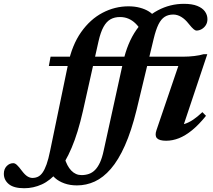

<svg xmlns="http://www.w3.org/2000/svg" viewBox="-212 -733 1130 1018"><path d="M148.9 -392.6Q169.9 -494.3 218.1 -562.6Q266.3 -630.9 331.7 -665.2Q397 -699.5 469.3 -699.5Q502.5 -699.5 529.8 -692.1Q557.1 -684.8 577.1 -672.3Q597.1 -659.8 607.7 -644.1L536.8 -569.2Q523.5 -592.3 506.5 -608.7Q489.6 -625.1 469.2 -633.9Q448.7 -642.7 423.9 -642.7Q395.5 -642.7 374 -630.7Q352.5 -618.7 336.9 -590.5Q321.3 -562.4 310.3 -513.7L227.8 -144.8Q201.3 -28 167.7 50.8Q134.2 129.7 94.5 176.9Q54.8 224.1 9.9 244.6Q-34.9 265 -83.5 265Q-139 265 -165.3 243.2Q-191.6 221.3 -191.6 188.4Q-191.6 163.6 -176.8 147.9Q-161.9 132.2 -141.4 132.2Q-132.4 132.2 -122.1 141.8Q-111.8 151.3 -95.9 172.8Q-79.7 194.2 -66.3 202.3Q-52.9 210.4 -39.8 210.4Q-24.3 210.4 -11 204.2Q2.4 198 13.7 182.1Q25 166.2 35 138.2Q45 110.1 53.7 66.8ZM441.2 -405.8Q463.6 -506.8 511.5 -575.2Q559.5 -643.5 624.7 -678.1Q689.8 -712.7 763.3 -712.7Q806.3 -712.7 833.8 -701.7Q861.2 -690.7 874.5 -672.3Q887.8 -653.8 887.8 -631.3Q887.8 -613.4 879.4 -599.9Q871 -586.5 857.6 -578.7Q844.2 -570.9 829 -570.9Q823.8 -570.9 814.8 -578.1Q805.8 -585.2 787.6 -607.9Q769.7 -631 749 -643.4Q728.2 -655.9 706.6 -655.9Q680.4 -655.9 661.4 -643.9Q642.3 -631.9 628.3 -603.8Q614.4 -575.6 602.7 -527L512.1 -150.1Q484.5 -37.8 450.1 39.1Q415.8 116 375.6 162.3Q335.5 208.7 290.4 229.4Q245.4 250 196 250Q158.9 250 129.3 239.3Q99.6 228.7 79.7 210.7Q59.8 192.7 50.6 171.7L130.4 103.8Q142.7 147.2 165.8 171.3Q188.9 195.4 220.3 195.4Q241.2 195.4 259.3 189.1Q277.3 182.9 292 168.1Q306.7 153.2 318.2 128.4Q329.6 103.5 337.4 66.8ZM47 -383.1 56.1 -432.5H760.4Q788.8 -432.5 818.4 -436Q848 -439.6 867.7 -445.7H887.1L750.1 -36.1L719.6 -70.1Q744.2 -69 766.8 -76Q789.3 -83 812.4 -98.6Q835.5 -114.2 861 -138.4L880.2 -118.9Q842.6 -72.1 806.8 -42.9Q771 -13.7 736.9 -0.2Q702.7 13.2 668.9 13.2Q632.9 13.2 620.3 -0.2Q607.6 -13.7 617.6 -42.8L736.8 -392.8L775.9 -383.1Z"/></svg>

Font: Newsreader Text
Style: Italic
Weight: 400
Italic angle: -17°
Designer: Hugues Gentile
Foundry: Production Type
Version: Version 1.001